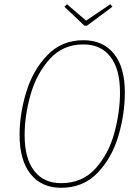

<svg xmlns="http://www.w3.org/2000/svg" viewBox="-20 -882 663 912"><path d="M573 -443Q573 -341 542.5 -237Q512 -133 444 -61.5Q376 10 270 10Q177 10 125 -55.5Q73 -121 73 -241Q73 -340 104.5 -444Q136 -548 204.5 -619.5Q273 -691 376 -691Q469 -691 521 -627Q573 -563 573 -443ZM97 -240Q97 -129 142.5 -70.5Q188 -12 270 -12Q371 -12 433.5 -81.5Q496 -151 523 -250Q550 -349 550 -443Q550 -554 504.5 -612.5Q459 -671 376 -671Q279 -671 216.5 -602Q154 -533 125.5 -433.5Q97 -334 97 -240ZM504 -862 514 -850 393 -760H381L286 -850L298 -862L389 -784Z"/></svg>

Font: Fira Sans Condensed Thin
Style: Italic
Weight: 250
Width: 3
Italic angle: -8°
Designer: Carrois Corporate & Edenspiekermann AG
Foundry: Carrois Corporate GbR & Edenspiekermann AG
Version: Version 4.203